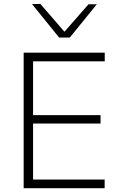

<svg xmlns="http://www.w3.org/2000/svg" viewBox="-20 -990 632 1010"><path d="M104.5 0V-713H531V-667.5H154V-384.5H509V-340H154V-45.5H530.5V0ZM291 -792.5Q255.5 -836.5 219.8 -880.5Q184 -924.5 148.5 -968.5L192 -969.5Q224 -932.5 255.5 -896.5Q287 -860.5 319 -823Q351.5 -860 382.5 -895.5Q413.5 -931 445.5 -967.5H489Q454 -924 418.5 -880.2Q383 -836.5 347 -792.5Z"/></svg>

Font: Commissioner ExtraLight
Style: Regular
Weight: 200
Designer: Kostas Bartsokas
Foundry: Kostas Bartsokas
Version: Version 1.000; ttfautohint (v1.8.3)